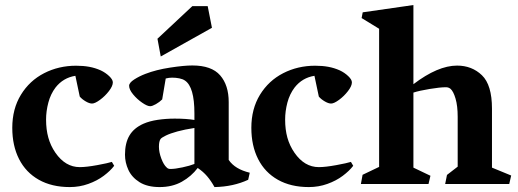

<svg xmlns="http://www.w3.org/2000/svg" viewBox="-20 -739 2079 771"><path d="M203.1 -387.7Q183.1 -361.3 174.1 -326.9Q165 -292.5 165 -258.8Q165 -218.8 174.1 -186.3Q183.1 -153.8 202.6 -125.5Q242.7 -67.9 300.3 -67.9Q326.7 -67.9 370.4 -75.9Q414.1 -84 429.2 -88.9L438.5 -73.2Q422.9 -52.7 396.5 -33Q370.1 -13.2 334.7 -0.5Q299.3 12.2 260.3 12.2Q188 12.2 136 -17.1Q84 -46.4 56.6 -100.1Q29.3 -153.8 29.3 -225.6Q29.3 -301.8 64 -358.4Q98.6 -415 157.2 -445.1Q215.8 -475.1 285.6 -475.1Q314.5 -475.1 338.4 -470.7Q362.3 -466.3 384.3 -456.5Q403.8 -447.3 418.5 -433.3Q433.1 -419.4 433.1 -408.2Q433.1 -393.6 417.5 -373.3Q401.9 -353 381.6 -338.1Q361.3 -323.2 349.6 -323.2Q338.9 -323.2 324.2 -331.8Q309.6 -340.3 300.3 -351.1L282.7 -434.6Q233.9 -426.8 203.1 -387.7Z M556.2 -242.2Q580.6 -252.9 613.5 -257.8Q646.5 -262.7 681.6 -262.7Q728 -262.7 760.7 -257.3V-283.7Q760.7 -390.1 722.7 -415.5Q714.4 -421.4 700.4 -424.3Q686.5 -427.2 671.4 -427.2Q658.2 -427.2 645.5 -423.8L631.3 -339.8Q620.6 -329.1 606 -320.8Q591.3 -312.5 583 -312.5Q571.3 -312.5 550.8 -326.7Q530.3 -340.8 514.4 -360.1Q498.5 -379.4 498.5 -394.5Q498.5 -406.7 519 -419.9Q539.6 -433.1 564 -442.4Q606.9 -459 662.8 -467.5Q718.8 -476.1 752.4 -476.1Q829.6 -476.1 864 -436.5Q898.4 -397 898.4 -329.1V-96.7Q911.6 -77.6 932.4 -65.2Q953.1 -52.7 982.9 -45.4L976.6 -17.1Q917 10.7 841.3 12.2Q827.6 -12.7 811.8 -31.2Q795.9 -49.8 773.9 -64.5Q748.5 -30.8 710.2 -9.3Q671.9 12.2 621.1 12.2Q571.8 12.2 540.5 -7.3Q509.3 -26.9 495.6 -56.6Q481.9 -86.4 481.9 -117.7Q481.9 -164.6 499.8 -194.8Q517.6 -225.1 556.2 -242.2ZM664.1 -60.5Q683.1 -60.5 712.6 -66.9Q742.2 -73.2 760.7 -80.6V-225.1Q721.7 -219.2 692.4 -211.2Q663.1 -203.1 646.2 -194.8Q629.4 -186.5 625 -181.2Q618.2 -171.9 618.2 -149.9Q618.2 -127.9 627.7 -102.5Q637.2 -77.1 649.4 -66.4Q654.8 -60.5 664.1 -60.5ZM752.4 -714.4H814L831.1 -627.4L625.5 -512.2L612.3 -583.5Z M1163.1 -387.7Q1143.1 -361.3 1134 -326.9Q1125 -292.5 1125 -258.8Q1125 -218.8 1134 -186.3Q1143.1 -153.8 1162.6 -125.5Q1202.6 -67.9 1260.3 -67.9Q1286.6 -67.9 1330.3 -75.9Q1374 -84 1389.2 -88.9L1398.4 -73.2Q1382.8 -52.7 1356.4 -33Q1330.1 -13.2 1294.7 -0.5Q1259.3 12.2 1220.2 12.2Q1147.9 12.2 1095.9 -17.1Q1043.9 -46.4 1016.6 -100.1Q989.3 -153.8 989.3 -225.6Q989.3 -301.8 1023.9 -358.4Q1058.6 -415 1117.2 -445.1Q1175.8 -475.1 1245.6 -475.1Q1274.4 -475.1 1298.3 -470.7Q1322.3 -466.3 1344.2 -456.5Q1363.8 -447.3 1378.4 -433.3Q1393.1 -419.4 1393.1 -408.2Q1393.1 -393.6 1377.4 -373.3Q1361.8 -353 1341.6 -338.1Q1321.3 -323.2 1309.6 -323.2Q1298.8 -323.2 1284.2 -331.8Q1269.5 -340.3 1260.3 -351.1L1242.7 -434.6Q1193.8 -426.8 1163.1 -387.7Z M2032.7 -34.2 2024.9 0H1767.6L1774.9 -36.6L1817.9 -69.8V-269.5Q1817.9 -314 1809.3 -343Q1800.8 -372.1 1789.1 -382.3Q1781.2 -388.7 1771 -388.7Q1747.1 -388.7 1705.6 -381.8Q1664.1 -375 1640.1 -367.2V-65.9L1708.5 -33.2L1700.7 0H1429.2L1436 -37.1L1502.4 -68.8V-623.5L1432.1 -666.5L1436.5 -689.5L1640.1 -718.8V-400.9Q1738.3 -475.6 1815.4 -475.6Q1875 -475.6 1915.3 -436.8Q1955.6 -397.9 1955.6 -302.7V-65.9Z"/></svg>

Font: Vesper Libre
Style: Bold
Weight: 700
Designer: Robert Keller & Kimya Gandhi
Foundry: Mota Italic
Version: Version 1.058